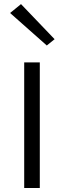

<svg xmlns="http://www.w3.org/2000/svg" viewBox="-20 -940 320 960"><path d="M101 0V-628H179V0ZM214 -712.5 30.5 -875 85 -919.5 253 -744Z"/></svg>

Font: Karla ExtraLight
Style: Regular
Weight: 400
Version: Version 2.001